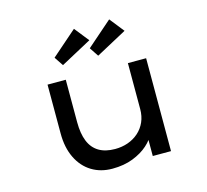

<svg xmlns="http://www.w3.org/2000/svg" viewBox="-112 -910 1129 1048"><g transform="rotate(-15 453.0 -386.0)"><path d="M398 10Q332 10 281.5 -21Q231 -52 202.5 -110.5Q174 -169 174 -249V-525H277V-285Q277 -221 294.5 -177.5Q312 -134 348.5 -112Q385 -90 440 -90Q479 -90 513 -102Q547 -114 573 -137Q599 -160 613.5 -192.5Q628 -225 628 -265V-525H731V0H628V-110L646 -122Q634 -91 600 -60.5Q566 -30 515 -10Q464 10 398 10ZM482 -606 448 -657 591 -782 656 -700ZM283 -606 249 -657 392 -782 457 -700Z"/></g></svg>

Font: Lexend Tera
Style: Regular
Weight: 400
Designer: Bonnie Shaver-Troup, Thomas Jockin
Foundry: Lexend
Version: Version 1.007